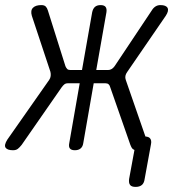

<svg xmlns="http://www.w3.org/2000/svg" viewBox="-77 -580 697 754"><path d="M8 -11Q0 -1 -7 4.5Q-14 10 -26 10Q-48 10 -55 0Q-62 -10 -48 -32L116 -266Q121 -273 122 -281.5Q123 -290 121 -298L48 -518Q42 -539 52.5 -549.5Q63 -560 85 -560Q97 -560 102.5 -554.5Q108 -549 111 -539L180 -320Q183 -313 187 -309Q191 -305 200 -305H245L285 -532Q288 -546 296 -553Q304 -560 318 -560Q332 -560 337.5 -553Q343 -546 341 -532L301 -305H347Q355 -305 361.5 -309Q368 -313 373 -320L519 -539Q525 -549 533.5 -554.5Q542 -560 553 -560Q575 -560 581 -549Q587 -538 574 -518L423 -298Q417 -290 415.5 -282Q414 -274 417 -266L494 -44Q507 -43 512 -37Q519 -29 516 -14L491 123Q489 139 480 146.5Q471 154 455.5 154Q440 154 434 146.5Q428 139 430 123L451 9Q447 7 444 5Q439 0 435 -11L356 -237Q354 -245 349.5 -249Q345 -253 337 -253H291L250 -18Q248 -4 239.5 3Q231 10 217 10Q203 10 197.5 3Q192 -4 195 -18L236 -253H190Q181 -253 175.5 -248.5Q170 -244 165 -237Z"/></svg>

Font: Maple Mono NL ExtraLight
Style: Italic
Weight: 275
Italic angle: -10°
Monospace: yes
Designer: subframe7536
Version: Version 7.000